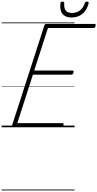

<svg xmlns="http://www.w3.org/2000/svg" viewBox="-20 -1558 1192 2351"><path d="M151 0Q137 0 130.5 -5.5Q124 -11 128 -23L523 -1246Q526 -1256 532.5 -1260.5Q539 -1265 554 -1265H1138Q1149 -1265 1151 -1258.5Q1153 -1252 1150 -1240Q1147 -1227 1140.5 -1221Q1134 -1215 1124 -1215H567L399 -694H868Q878 -694 880.5 -687.5Q883 -681 880 -669Q876 -655 869.5 -649.5Q863 -644 853 -644H383L192 -50H744Q755 -50 757.5 -44Q760 -38 757 -25Q753 -12 746.5 -6Q740 0 730 0ZM854 -1344Q780 -1344 745 -1388.5Q710 -1433 720 -1518Q722 -1529 728 -1533.5Q734 -1538 745 -1538Q756 -1538 761.5 -1533Q767 -1528 767 -1518Q761 -1459 785 -1429Q809 -1399 859 -1399Q918 -1399 959 -1430.5Q1000 -1462 1017 -1517Q1022 -1529 1028 -1533.5Q1034 -1538 1045 -1538Q1057 -1538 1062.5 -1532Q1068 -1526 1065 -1516Q1049 -1457 1019 -1419Q989 -1381 947.5 -1362.5Q906 -1344 854 -1344ZM0 763H893V773H0ZM0 -20H893V0H0ZM0 -505H893V-500H0ZM0 -1283H893V-1273H0Z"/></svg>

Font: Playwrite NL Guides
Style: Regular
Weight: 400
Designer: Veronika Burian, José Scaglione
Foundry: TypeTogether
Version: Version 1.003